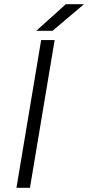

<svg xmlns="http://www.w3.org/2000/svg" viewBox="-20 -890 418 910"><path d="M175 -700H239L122 0H58ZM292 -870H378L229 -744H152Z"/></svg>

Font: Oak Sans Light Italic
Style: Regular
Weight: 400
Italic angle: -9.5°
Foundry: Erik Kennedy, Walven
Version: Version 1.000;Glyphs 3.1.2 (3151)